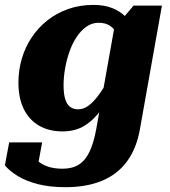

<svg xmlns="http://www.w3.org/2000/svg" viewBox="-47 -542 705 798"><path d="M353.4 -7.6 432 -449 440.8 -439 508.2 -518.8H626L534.4 -4.2Q520 76.4 480.1 129.9Q440.2 183.4 376.1 209.7Q312 236 225 236Q160.2 236 110.8 223.4Q61.4 210.8 27.3 189.9Q-6.8 169 -26.8 145.4L-8.8 49.8H128.2L105.4 173Q89 172 80.3 163.8Q71.6 155.6 69.4 142.5Q67.2 129.4 69.7 115.2Q72.2 101 78.2 87.8Q89.6 107.8 107.1 124.3Q124.6 140.8 150.8 150Q177 159.2 213.6 159.2Q253.4 159.2 280.5 142.2Q307.6 125.2 325.2 88.3Q342.8 51.4 353.4 -7.6ZM528.4 -362 451 -346.2Q450.6 -376.6 440.1 -399.2Q429.6 -421.8 410.5 -434.6Q391.4 -447.4 363.2 -447.4Q335.2 -447.4 312.1 -431.1Q289 -414.8 271.1 -387.6Q253.2 -360.4 241.4 -326.5Q229.6 -292.6 223.4 -256.7Q217.2 -220.8 217.2 -187.6Q217.2 -152.4 223.9 -130.4Q230.6 -108.4 244.2 -98Q257.8 -87.6 278 -87.6Q300.6 -87.6 322.1 -103.7Q343.6 -119.8 366.3 -151.6Q389 -183.4 413.6 -229.4L444 -199.8Q410 -136.4 377.1 -90.4Q344.2 -44.4 305.1 -20.1Q266 4.2 213 4.2Q156.8 4.2 115.4 -19.7Q74 -43.6 51.8 -88.9Q29.6 -134.2 29.6 -198.8Q29.6 -250 43.6 -297.9Q57.6 -345.8 84.7 -386.5Q111.8 -427.2 150.1 -457.4Q188.4 -487.6 236.5 -504.6Q284.6 -521.6 341.6 -521.6Q387.2 -521.6 420.3 -508.1Q453.4 -494.6 475.8 -471.7Q498.2 -448.8 510.9 -420.4Q523.6 -392 528.4 -362Z"/></svg>

Font: Roboto Serif 20pt
Style: Italic
Weight: 400
Italic angle: -10°
Designer: Greg Gazdowicz
Foundry: Commercial Type
Version: Version 1.008